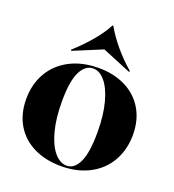

<svg xmlns="http://www.w3.org/2000/svg" viewBox="-138 -859 892 982"><g transform="rotate(20 308.0 -368.0)"><path d="M20 -248Q20 -328 56 -390.5Q92 -453 159 -488Q226 -523 316 -523Q398 -523 461.5 -491.5Q525 -460 560.5 -400.5Q596 -341 596 -261Q596 -181 560.5 -118Q525 -55 458.5 -20Q392 15 304 15Q220 15 155.5 -16.5Q91 -48 55.5 -107.5Q20 -167 20 -248ZM331 3Q372 3 396.5 -48.5Q421 -100 421 -212Q421 -303 403 -371Q385 -439 355 -475Q325 -511 290 -511Q247 -511 221.5 -460Q196 -409 196 -297Q196 -206 214 -138Q232 -70 263 -33.5Q294 3 331 3ZM152 -557 149 -562Q200 -608 241.5 -657Q283 -706 306 -751H311Q337 -704 378.5 -654.5Q420 -605 470 -562L467 -557L309 -622Z"/></g></svg>

Font: Nyght Serif Bold
Style: Regular
Weight: 700
Designer: Maksym Kobuzan
Version: Version 0.410